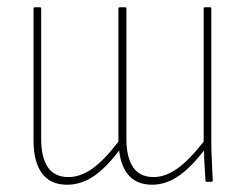

<svg xmlns="http://www.w3.org/2000/svg" viewBox="-20 -499 672 527"><path d="M164 8Q118 8 95 -23.5Q72 -55 72 -114V-475Q72 -479 76 -479H90Q93 -479 93 -475V-117Q93 -68 111 -40.5Q129 -13 168 -13Q200 -13 232.5 -35.5Q265 -58 305 -110V-475Q305 -479 309 -479H323Q327 -479 327 -475V-117Q327 -68 345 -40.5Q363 -13 402 -13Q433 -13 465.5 -35.5Q498 -58 539 -110V-475Q539 -479 543 -479H557Q560 -479 560 -475V-111Q560 -83 561.5 -56Q563 -29 564 -4Q564 0 560 0H547Q544 0 544 -3Q543 -24 541.5 -45Q540 -66 540 -86Q502 -37 468 -14.5Q434 8 398 8Q357 8 334.5 -16.5Q312 -41 307 -86Q270 -37 236 -14.5Q202 8 164 8Z"/></svg>

Font: Sofia Sans Condensed Thin
Style: Regular
Weight: 250
Version: Version 4.100